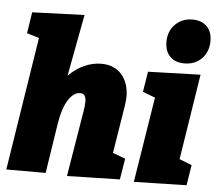

<svg xmlns="http://www.w3.org/2000/svg" viewBox="-55 -870 1059 938"><g transform="rotate(5 474.0 -401.5)"><path d="M521 -126 583 -103 566 0 307 6 360 -315Q365 -343 365 -363Q365 -382 358.5 -392.5Q352 -403 336 -403Q304 -403 278 -362Q252 -321 240 -246L202 0H9L112 -654L52 -672L68 -776L324 -785L267 -482Q302 -518 343.5 -536.5Q385 -555 427 -555Q491 -555 527 -513.5Q563 -472 563 -405Q563 -392 559 -362Z M657 -536 914 -544 848 -124 909 -100 893 0 635 6 702 -413 641 -436ZM734 -689Q734 -742 767.5 -775.5Q801 -809 852 -809Q896 -809 922 -783.5Q948 -758 948 -712Q948 -659 915 -625.5Q882 -592 830 -592Q785 -592 759.5 -618Q734 -644 734 -689Z"/></g></svg>

Font: Bitter Pro Black
Style: Italic
Weight: 900
Italic angle: -9°
Designer: Sol Matas, and Bitter project Authors
Foundry: Sol Matas
Version: Version 1.010